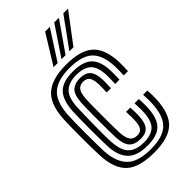

<svg xmlns="http://www.w3.org/2000/svg" viewBox="-247 -872 955 955"><g transform="rotate(-45 230.0 -395.0)"><path d="M236.8 10Q132.2 10 86.2 -31.9Q40.2 -73.8 34.8 -167.5Q33.8 -187 33.1 -223.2Q32.5 -259.5 32.5 -300.6Q32.5 -341.8 33.1 -377Q33.8 -412.2 34.8 -429.8Q41.2 -528.8 89.2 -569.4Q137.2 -610 234.8 -610Q335.2 -610 380.8 -569.6Q426.2 -529.2 430.8 -436Q431.5 -420.5 431 -401.9Q430.5 -383.2 429.8 -369.2H399.8Q400.5 -384.2 401 -401.4Q401.5 -418.5 400.8 -434.8Q396.8 -515.8 358.4 -550.9Q320 -586 234.8 -586Q151.5 -586 111 -550.2Q70.5 -514.5 64.8 -428Q63.5 -409.2 63 -373Q62.5 -336.8 62.5 -295.6Q62.5 -254.5 63.1 -220.1Q63.8 -185.8 64.5 -170.8Q69 -92.2 107.8 -53.1Q146.5 -14 236.8 -14Q320.8 -14 358.8 -50.1Q396.8 -86.2 400.8 -169Q401.5 -184.5 401.4 -197.8Q401.2 -211 399.8 -233H429.8Q431.2 -212 431.4 -198.2Q431.5 -184.5 430.8 -168Q426.2 -72.5 381.1 -31.2Q336 10 236.8 10ZM236.8 -38Q164.5 -38 131.4 -72.2Q98.2 -106.5 94.5 -171.8Q93.5 -187.2 93 -221.2Q92.5 -255.2 92.5 -295.8Q92.5 -336.2 93 -372Q93.5 -407.8 94.8 -426.2Q99.8 -498.5 132 -530.2Q164.2 -562 234.8 -562Q302 -562 334.8 -533.1Q367.5 -504.2 370.8 -434Q371.5 -419.2 371 -402.4Q370.5 -385.5 369.8 -369.2H339.8Q340.5 -386.5 341 -402.6Q341.5 -418.8 340.8 -433.2Q338 -493 311.1 -515.5Q284.2 -538 234.8 -538Q184.2 -538 156.5 -513.6Q128.8 -489.2 124.5 -424Q124 -416.2 123.1 -386Q122.2 -355.8 121.6 -316Q121 -276.2 121 -238.8Q121 -201.2 122.5 -179Q126.8 -113.5 154.6 -87.8Q182.5 -62 236.8 -62Q285.5 -62 311.6 -85.4Q337.8 -108.8 340.8 -170.5Q341.2 -183.2 341.2 -195.6Q341.2 -208 339.8 -233H369.8Q371.5 -207 371.4 -195.2Q371.2 -183.5 370.8 -169.8Q367.5 -99.5 336.2 -68.8Q305 -38 236.8 -38ZM236.8 -86Q196 -86 176.2 -107.2Q156.5 -128.5 154 -179.8Q153.2 -197 152.9 -230.9Q152.5 -264.8 152.5 -303.4Q152.5 -342 153 -374.6Q153.5 -407.2 154.5 -422.2Q158 -476.5 179 -495.2Q200 -514 234.8 -514Q272.8 -514 290.9 -494.6Q309 -475.2 311 -430.2Q311.5 -423.2 311.2 -408.1Q311 -393 309.8 -369.2H280Q280.8 -389.2 281.1 -404.9Q281.5 -420.5 281 -429Q279.5 -461 268.8 -475.5Q258 -490 234.8 -490Q211.5 -490 199.2 -474.6Q187 -459.2 184.5 -420.5Q183.5 -403.8 183 -369.6Q182.5 -335.5 182.5 -296.6Q182.5 -257.8 183 -225.5Q183.5 -193.2 184.2 -180Q186.8 -142.5 199.1 -126.2Q211.5 -110 236.8 -110Q259.8 -110 269.8 -125.1Q279.8 -140.2 280.8 -173.8Q281.2 -186 281.2 -195.5Q281.2 -205 279.8 -233H309.8Q311 -211.8 311.2 -197.1Q311.5 -182.5 311 -173.8Q308.8 -126.8 291.4 -106.4Q274 -86 236.8 -86ZM182.2 -645 277.8 -800H310.8L211 -645ZM293.5 -645 405.8 -800H438.8L322.2 -645ZM238 -645 341.8 -800H374.8L266.5 -645Z"/></g></svg>

Font: Big Shoulders Inline Display Black
Style: Regular
Weight: 900
Designer: Patric King
Foundry: XO Type Co
Version: Version 1.000